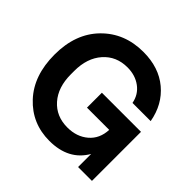

<svg xmlns="http://www.w3.org/2000/svg" viewBox="-175 -859 1038 1038"><g transform="rotate(45 344.0 -340.0)"><path d="M337 10Q204 10 115.5 -85Q27 -180 27 -340Q27 -500 120 -595Q213 -690 357 -690Q476 -690 553 -625.5Q630 -561 649 -453H510Q500 -507 457.5 -538.5Q415 -570 355 -570Q270 -570 217.5 -510.5Q165 -451 165 -353V-327Q165 -228 217 -169Q269 -110 355 -110Q426 -110 473.5 -150.5Q521 -191 524 -261H354V-375H653V0H547V-100Q484 10 337 10Z"/></g></svg>

Font: TASA Orbiter Display
Style: Bold
Weight: 700
Designer: Weizhong Zhang
Version: Version 1.000;Glyphs 3.1.2 (3151)